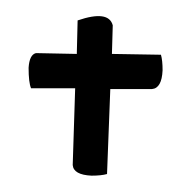

<svg xmlns="http://www.w3.org/2000/svg" viewBox="-20 -228 234 235"><path d="M118 -197 117 -162 177 -161Q179 -154 179 -142Q178 -120 166 -119H115L111 -15Q104 -13 92 -13Q70 -14 69 -26L72 -120H18Q15 -127 15 -145Q16 -161 24 -163L74 -162L75 -203Q113 -216 118 -197Z"/></svg>

Font: Sagha
Style: Regular
Weight: 400
Designer: MUHAMMAD YONI
Version: Version 001.000